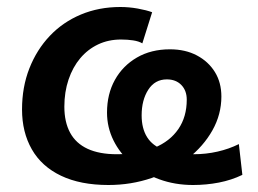

<svg xmlns="http://www.w3.org/2000/svg" viewBox="-20 -519 737 549"><path d="M290 10Q210 10 154.5 -16.5Q99 -43 71 -92Q43 -141 43 -206Q43 -270 64 -323.5Q85 -377 122.5 -416.5Q160 -456 211.5 -477.5Q263 -499 324 -499Q349 -499 374 -494.5Q399 -490 415 -484L387 -395Q377 -401 361 -403.5Q345 -406 326 -406Q290 -406 260.5 -392Q231 -378 209.5 -352.5Q188 -327 176 -291.5Q164 -256 164 -214Q164 -170 180.5 -139.5Q197 -109 230.5 -93.5Q264 -78 314 -78Q377 -78 421.5 -96.5Q466 -115 490 -150Q514 -185 514 -234Q514 -260 498.5 -276Q483 -292 457 -292Q423 -292 404 -262.5Q385 -233 385 -189Q385 -152 400.5 -127Q416 -102 449 -90Q482 -78 534 -78Q569 -78 602 -85.5Q635 -93 663 -107L673 -19Q642 -4 606 3Q570 10 532 10Q480 10 435 -6.5Q390 -23 356.5 -51.5Q323 -80 304.5 -117.5Q286 -155 286 -197Q286 -250 308.5 -290.5Q331 -331 371.5 -354.5Q412 -378 466 -378Q510 -378 543 -360.5Q576 -343 594.5 -313Q613 -283 613 -243Q613 -192 587.5 -146.5Q562 -101 517 -65.5Q472 -30 413.5 -10Q355 10 290 10Z"/></svg>

Font: Nunito Sans 12pt ExtraLight
Style: Italic
Weight: 200
Italic angle: -9°
Designer: Vernon Adams
Foundry: Vernon Adams
Version: Version 3.101;gftools[0.9.27]